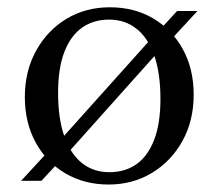

<svg xmlns="http://www.w3.org/2000/svg" viewBox="-20 -484 584 514"><path d="M36.5 0 115.5 -85.5 131 -97.5 387.5 -383.5 405 -401 454 -454.5H508.5L432 -371.5L414.5 -357.5L157.5 -70L141.5 -54.5L91 0ZM273 -23Q314.5 -23 345 -44.2Q375.5 -65.5 392.5 -109.2Q409.5 -153 409.5 -219Q409.5 -288.5 392.8 -335.8Q376 -383 345.2 -407.2Q314.5 -431.5 272 -431.5Q230.5 -431.5 200 -410.2Q169.5 -389 152.5 -345.5Q135.5 -302 135.5 -235.5Q135.5 -166.5 152.2 -119Q169 -71.5 199.8 -47.2Q230.5 -23 273 -23ZM271 10Q206 10 155.2 -19.8Q104.5 -49.5 75.5 -102.5Q46.5 -155.5 46.5 -224Q46.5 -294 76.8 -348.5Q107 -403 158.2 -433.8Q209.5 -464.5 274 -464.5Q339.5 -464.5 390 -434.8Q440.5 -405 469.5 -352.2Q498.5 -299.5 498.5 -230.5Q498.5 -160.5 468.2 -106.2Q438 -52 386.5 -21Q335 10 271 10Z"/></svg>

Font: Newsreader 36pt
Style: Regular
Weight: 400
Designer: Hugues Gentile
Foundry: Production Type
Version: Version 1.003